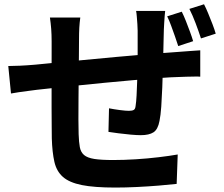

<svg xmlns="http://www.w3.org/2000/svg" viewBox="-20 -819 1040 891"><path d="M746.5 -768.2Q745.5 -760.7 744.2 -745.2Q742.9 -729.6 742 -712.6Q741.1 -695.6 740.4 -681.9Q739.6 -648.4 738.8 -617.7Q738 -587 737.5 -559.4Q737 -531.7 736 -505.7Q735 -462 733.1 -413.9Q731.2 -365.9 728.4 -324.6Q725.5 -283.3 720.2 -257.9Q712.9 -218.4 692.3 -205Q671.8 -191.7 633.2 -191.7Q615.7 -191.7 586.9 -194.2Q558 -196.7 529.6 -200.5Q501.1 -204.3 483.3 -207L485.9 -316.4Q509.4 -311.7 536.6 -308.2Q563.7 -304.7 578 -304.7Q593.2 -304.7 600.5 -308.8Q607.8 -312.8 609.2 -327.1Q612.4 -347.1 613.8 -375.8Q615.1 -404.5 616.4 -438.5Q617.8 -472.4 618.5 -506.8Q618.8 -533.7 618.8 -561.3Q618.8 -588.9 618.8 -618.2Q618.8 -647.5 618.8 -676.4Q618.8 -689.5 617.5 -707.1Q616.2 -724.6 614.9 -741.6Q613.6 -758.6 611.6 -768.2ZM352.6 -737.5Q349.3 -713.5 348 -689.9Q346.7 -666.2 346.7 -634.3Q346.7 -606.6 346.2 -562.1Q345.7 -517.6 345.2 -464.5Q344.7 -411.5 344.3 -359.5Q343.9 -307.4 343.9 -264.5Q343.9 -221.5 344.9 -196.7Q346.1 -159.7 350.4 -136.3Q354.7 -112.9 370 -99.7Q385.4 -86.5 417.6 -81.4Q449.8 -76.4 505.6 -76.4Q554.7 -76.4 609.7 -79.8Q664.8 -83.2 716.1 -89.4Q767.4 -95.5 804.7 -102.1L799.8 34.4Q766 38.2 717.4 42.2Q668.8 46.2 615.7 48.8Q562.5 51.4 514.7 51.4Q417.7 51.4 359.6 39.8Q301.6 28.1 272 2Q242.4 -24.1 232.4 -68Q222.4 -111.8 220.4 -176.8Q220.4 -198.5 219.9 -235.4Q219.4 -272.3 219.4 -318.1Q219.4 -363.9 219.4 -411.8Q219.4 -459.6 219.5 -503.2Q219.6 -546.9 219.6 -579.6Q219.6 -612.2 219.6 -627.3Q219.6 -658.4 217.6 -685Q215.5 -711.5 211.7 -737.5ZM18.4 -512.6Q39.7 -512.6 72.7 -514.1Q105.7 -515.6 143.5 -518.9Q173.8 -521.9 232.6 -527.6Q291.3 -533.2 366.9 -540.4Q442.5 -547.6 523.3 -555.1Q604.1 -562.6 679.7 -568.7Q755.4 -574.8 813.4 -578.6Q833.2 -580.4 860 -582.1Q886.9 -583.7 909.3 -585.5V-463.1Q900.9 -464.1 882.8 -463.7Q864.8 -463.4 845.5 -463Q826.2 -462.6 812.6 -461.8Q773.9 -461 718.1 -456.7Q662.2 -452.5 598 -447Q533.8 -441.5 467.3 -435Q400.9 -428.5 339.9 -422.2Q278.8 -416 229.8 -410.8Q180.7 -405.6 152 -402.4Q136.2 -400.4 113 -397.3Q89.7 -394.2 67.3 -391.1Q45 -387.9 31 -385.1ZM823.5 -764.7Q833.3 -745.4 843 -720.6Q852.6 -695.9 861.6 -671.8Q870.6 -647.6 876.3 -627.9L807.1 -605.2Q800.1 -627.2 791.7 -651Q783.3 -674.8 774.5 -698.8Q765.8 -722.9 755.8 -743.2ZM926.8 -799.2Q936.8 -779.8 946.8 -755.2Q956.9 -730.6 966.2 -706.6Q975.4 -682.5 981.1 -662.8L912.6 -640.7Q902 -673.4 888 -710.6Q874 -747.8 858.8 -777.7Z"/></svg>

Font: Noto Sans KR Thin
Style: Regular
Weight: 100
Designer: Ryoko NISHIZUKA 西塚涼子 (kana, bopomofo & ideographs); Paul D. Hunt (Latin, Greek & Cyrillic); Sandoll Communications 산돌커뮤니
Foundry: Adobe
Version: Version 2.004-H2;hotconv 1.0.118;makeotfexe 2.5.65603